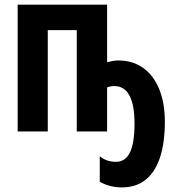

<svg xmlns="http://www.w3.org/2000/svg" viewBox="-20 -567 759 828"><path d="M441.9 -546.9V-298.8Q454.6 -302.2 466.8 -304.2Q479 -306.2 490.2 -306.2Q552.7 -306.2 597.7 -273.9Q642.6 -241.7 666.7 -182.4Q690.9 -123 690.9 -42Q690.9 47.9 670.2 111.3Q649.4 174.8 608.2 208Q566.9 241.2 505.9 241.2Q480 241.2 455.6 235.1Q431.2 229 410.2 216.8V106.9Q425.3 119.1 442.6 125Q460 130.9 480 130.9Q520.5 130.9 540.3 90.6Q560.1 50.3 560.1 -35.2Q560.1 -113.8 538.3 -154.8Q516.6 -195.8 473.1 -195.8Q464.8 -195.8 456.8 -194.3Q448.7 -192.9 441.9 -189.9V0H311V-437H186V0H56.2V-546.9Z"/></svg>

Font: Open Sans Condensed
Style: Regular
Weight: 400
Width: 3
Designer: Monotype Design Team
Foundry: Monotype Imaging Inc.
Version: Version 3.000